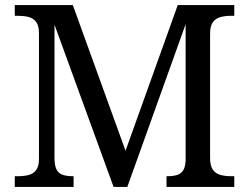

<svg xmlns="http://www.w3.org/2000/svg" viewBox="-20 -734 978 754"><path d="M38 0V-42H51Q73 -42 91.5 -46.5Q110 -51 121.5 -65.5Q133 -80 133 -109V-604Q133 -634 121.5 -648.5Q110 -663 91.5 -667.5Q73 -672 51 -672H38V-714H266L473 -142L678 -714H900V-672H887Q865 -672 846 -667Q827 -662 816 -647Q805 -632 805 -600V-114Q805 -83 816 -67.5Q827 -52 846 -47Q865 -42 887 -42H900V0H634V-42H637Q659 -42 674.5 -46.5Q690 -51 699 -64.5Q708 -78 709 -105V-639L480 0H426L194 -637V-114Q194 -83 202.5 -67.5Q211 -52 227.5 -47Q244 -42 266 -42H269V0Z"/></svg>

Font: Noto Serif Sinhala
Style: Regular
Weight: 400
Designer: Jelle Bosma - Monotype Design Team
Foundry: Monotype Imaging Inc.
Version: Version 2.006